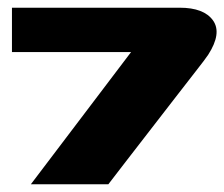

<svg xmlns="http://www.w3.org/2000/svg" viewBox="-20 -478 582 498"><path d="M60 0 320 -343H11V-458H446Q509 -458 532.5 -425Q556 -392 520 -336Q512 -324 488 -293.5Q464 -263 432.5 -222Q401 -181 367.5 -138Q334 -95 306 -58.5Q278 -22 261 0Z"/></svg>

Font: Genos Black
Style: Regular
Weight: 900
Designer: Robert E. Leuschke
Foundry: Robert E. Leuschke
Version: Version 1.010